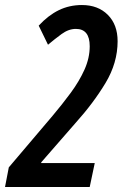

<svg xmlns="http://www.w3.org/2000/svg" viewBox="-51 -744 489 764"><path d="M-31 0 -16 -78 158 -283Q196 -328 230 -374Q264 -420 285 -466.5Q306 -513 306 -560Q306 -629 251 -629Q222 -629 194 -608.5Q166 -588 140 -566L103 -642Q141 -683 183 -703.5Q225 -724 275 -724Q339 -724 378 -685Q417 -646 417 -580Q417 -494 369 -414Q321 -334 249 -254L113 -98V-95H326L306 0Z"/></svg>

Font: Noto Sans ExtraCondensed SemiBold
Style: Italic
Weight: 600
Width: 2
Italic angle: -12°
Designer: Monotype Design Team
Foundry: Monotype Imaging Inc.
Version: Version 2.013; ttfautohint (v1.8.4.7-5d5b)